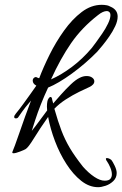

<svg xmlns="http://www.w3.org/2000/svg" viewBox="-20 -624 509 798"><path d="M388 154Q351 154 317.5 127.5Q284 101 256 57.5Q228 14 208.5 -37.5Q189 -89 180 -138Q146 -90 121.5 -50Q97 -10 86 -4Q81 -1 63 6Q45 13 36 13Q29 13 32 6Q34 2 42 -19.5Q50 -41 61 -73Q72 -105 84.5 -140Q97 -175 109 -206Q99 -195 86 -178.5Q73 -162 56 -137Q53 -132 46 -132Q39 -132 39 -138Q39 -144 46 -152Q60 -169 76 -191Q92 -213 107 -234Q122 -255 131 -268Q116 -276 116 -289Q116 -297 122.5 -301.5Q129 -306 136 -301Q140 -299 143 -299Q160 -344 186 -396.5Q212 -449 246 -496.5Q280 -544 319.5 -574Q359 -604 403 -604Q408 -604 413.5 -603.5Q419 -603 424 -602Q430 -601 435.5 -598Q441 -595 446 -593Q469 -580 469 -555Q469 -537 459 -515.5Q449 -494 434.5 -473Q420 -452 406 -435Q392 -418 384 -409Q335 -359 278.5 -318Q222 -277 180 -260Q164 -226 150 -190.5Q136 -155 126.5 -125.5Q117 -96 112 -80Q129 -101 144.5 -122.5Q160 -144 176 -165Q176 -169 175.5 -173Q175 -177 175 -181Q175 -187 175.5 -192.5Q176 -198 177 -203Q178 -209 182 -215Q186 -221 190 -221Q196 -221 197 -209Q198 -206 199 -202Q200 -198 201 -194Q214 -209 233.5 -231Q253 -253 274 -273Q295 -293 312 -301Q326 -308 340 -308Q354 -308 363 -301.5Q372 -295 372 -286Q372 -272 351 -262Q335 -255 308.5 -242Q282 -229 254 -211Q226 -193 206 -172Q221 -119 235.5 -81Q250 -43 270.5 -8.5Q291 26 325 69Q348 95 372 111Q396 127 415 127Q432 127 438.5 119.5Q445 112 445 101Q445 88 438.5 72.5Q432 57 425 47Q420 41 420 36Q420 33 424 33Q433 33 443 41Q448 47 456.5 64.5Q465 82 465 95Q465 115 451 128.5Q437 142 419 148Q401 154 388 154ZM192 -294Q235 -313 279 -346Q323 -379 361 -424Q366 -430 378 -446.5Q390 -463 404.5 -484Q419 -505 429 -526Q439 -547 439 -561Q439 -571 433 -575Q430 -578 424 -578Q408 -578 387 -561Q320 -509 275.5 -444.5Q231 -380 192 -294Z"/></svg>

Font: Allura
Style: Regular
Weight: 400
Designer: Robert E. Leuschke
Foundry: Robert E. Leuschke
Version: Version 1.110